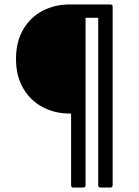

<svg xmlns="http://www.w3.org/2000/svg" viewBox="-20 -754 627 864"><path d="M310 90Q300 90 300 79V-243H294Q227 -243 172 -272Q117 -301 84.5 -356.5Q52 -412 52 -489Q52 -566 84.5 -621.5Q117 -677 172 -705.5Q227 -734 294 -734H476Q487 -734 487 -724V79Q487 90 476 90H432Q422 90 422 79V-674H365V79Q365 90 354 90Z"/></svg>

Font: LINE Seed Sans TH App
Style: Regular
Weight: 400
Designer: Dalton Maag Ltd | Thai characters by Cadson Demak Co.,Ltd.
Foundry: Dalton Maag Ltd
Version: Version 1.003